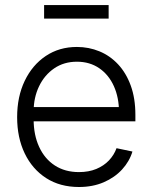

<svg xmlns="http://www.w3.org/2000/svg" viewBox="-20 -730 602 761"><path d="M293 11.2Q217.8 11.2 162.8 -24.2Q107.9 -59.6 77.9 -122.1Q47.9 -184.6 47.9 -265.6Q47.9 -346.7 77.9 -409.4Q107.9 -472.2 161.4 -508.1Q214.8 -543.9 284.7 -543.9Q332 -543.9 374 -526.6Q416 -509.3 448 -475.1Q480 -440.9 498.3 -390.6Q516.6 -340.3 516.6 -274.9V-249H88.4V-305.7H481L451.7 -285.2Q451.7 -343.3 431.4 -388.4Q411.1 -433.6 373.5 -459.5Q335.9 -485.4 284.7 -485.4Q233.4 -485.4 194.8 -459Q156.2 -432.6 134.8 -387.9Q113.3 -343.3 113.3 -288.1V-257.3Q113.3 -194.8 135.3 -147.5Q157.2 -100.1 197.5 -74Q237.8 -47.9 293 -47.9Q331.5 -47.9 361.6 -60.3Q391.6 -72.8 411.9 -94.2Q432.1 -115.7 441.9 -142.6L504.9 -129.4Q493.2 -90.3 463.9 -58.3Q434.6 -26.4 391.1 -7.6Q347.7 11.2 293 11.2ZM410.6 -710V-656.2H154.8V-710Z"/></svg>

Font: Inter 20pt Light
Style: Regular
Weight: 300
Version: Version 4.001;git-66647c0bb